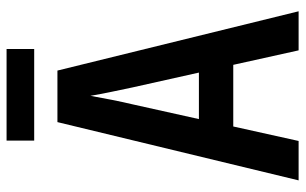

<svg xmlns="http://www.w3.org/2000/svg" viewBox="-188 -718 907 570"><g transform="rotate(-90 265.0 -433.5)"><path d="M14 0 187 -716H340L516 0H400L357 -194H174L131 0ZM240 -494 196 -296H334L290 -493Q284 -521 277 -555Q270 -589 265 -618Q260 -589 253 -554Q246 -519 240 -494ZM132 -785V-867H404V-785Z"/></g></svg>

Font: Noto Sans Mono Condensed SemiBold
Style: Regular
Weight: 600
Width: 3
Designer: Monotype Design Team
Foundry: Monotype Imaging Inc.
Version: Version 2.014